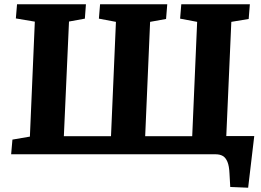

<svg xmlns="http://www.w3.org/2000/svg" viewBox="-20 -720 1219 896"><path d="M278 -84.5H498L521 -618L441.5 -633L447 -700H760.5L755 -631.5L680.5 -618L657.5 -84.5H877L900 -618L820.5 -633L826 -700H1146L1140.5 -631.5L1059.5 -618L1036 -85H1166.5L1138 156L1054.5 152.5L1051 90Q1049.5 55 1041.5 35.5Q1033.5 16 1020 8Q1006.5 0 986.5 0H32L38 -68.5L119.5 -82.5L142.5 -619L54 -634L59.5 -700H381L376 -633L302 -619.5Z"/></svg>

Font: Literata
Style: Italic
Weight: 400
Italic angle: -2°
Designer: Latin by Veronika Burian and Jose Scaglione. Greek by Irene Vlachou. Cyrillic by Vera Evstafieva
Foundry: TypeTogether
Version: Version 3.103;gftools[0.9.29]